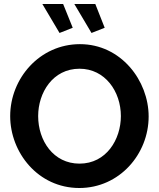

<svg xmlns="http://www.w3.org/2000/svg" viewBox="-20 -936 796 961"><path d="M192 -916 278 -771 344 -797 296 -916ZM352 -916 438 -771 504 -797 457 -916ZM31 -355C31 -173 170 5 377 5C578 5 724 -165 724 -353C724 -532 586 -715 380 -715C179 -715 31 -544 31 -355ZM378 -117C247 -117 171 -232 171 -355C171 -472 244 -592 378 -592C506 -592 585 -478 585 -355C585 -238 512 -117 378 -117Z"/></svg>

Font: FIGSv2-sans-serif
Style: Bold
Weight: 700
Designer: Matt McInerney, Pablo Impallari, Rodrigo Fuenzalida,Mirko Velimirovic
Foundry: Matt McInerney, Pablo Impallari, Rodrigo Fuenzalida
Version: Version 4.021;hotconv 1.0.109;makeotfexe 2.5.65596